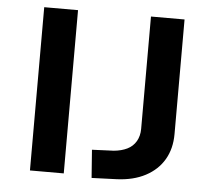

<svg xmlns="http://www.w3.org/2000/svg" viewBox="-51 -761 922 826"><g transform="rotate(5 410.0 -348.0)"><path d="M107 0V-705H253V0ZM374 9 365 -112 459 -116Q492 -119 516.5 -131Q541 -143 554.5 -166Q568 -189 568 -220V-705H713V-210Q713 -147 685.5 -100Q658 -53 606 -25.5Q554 2 482 5Z"/></g></svg>

Font: Nunito Sans 7pt SemiExpanded
Style: Bold
Weight: 700
Width: 6
Designer: Vernon Adams
Foundry: Vernon Adams
Version: Version 3.101;gftools[0.9.27]